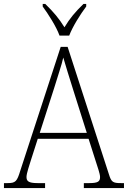

<svg xmlns="http://www.w3.org/2000/svg" viewBox="-22 -951 647 971"><path d="M279 -771H328C345 -816 385 -880 414 -918V-931H400C357 -889 331 -858 304 -813C276 -858 250 -889 207 -931H194V-918C222 -880 263 -816 279 -771ZM-2 0H206V-25H168C122 -25 112 -35 112 -56C112 -75 128 -119 134 -140L169 -249H426L463 -133C469 -113 484 -73 484 -56C484 -34 475 -25 430 -25H402V0H605V-25H590C549 -25 541 -30 529 -69L320 -714H285L81 -89C64 -33 57 -25 16 -25H-2ZM179 -279 252 -506C267 -557 291 -625 298 -660C310 -620 329 -556 349 -494L417 -279Z"/></svg>

Font: Noto Serif Myanmar SemiCondensed ExtraLight
Style: Regular
Weight: 200
Width: 4
Designer: Ben Mitchell and the Monotype Design Team
Foundry: Monotype Imaging Inc.
Version: Version 2.106